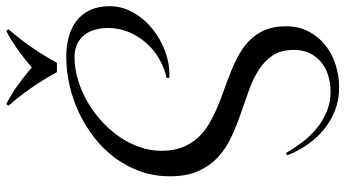

<svg xmlns="http://www.w3.org/2000/svg" viewBox="-261 -639 1085 603"><g transform="rotate(-90 281.5 -337.5)"><path d="M563.5 -536.1Q563.5 -496.1 543.7 -461.4Q523.9 -426.8 492.4 -401.4Q460.9 -376 422.4 -361.6Q383.8 -347.2 346.2 -348.1H338.4V-356.9Q370.6 -363.8 399.2 -380.6Q427.7 -397.5 449 -421.9Q470.2 -446.3 482.7 -476.6Q495.1 -506.8 495.1 -540Q495.1 -562 489.7 -581.5Q484.4 -601.1 473.1 -615.2Q461.9 -629.4 444.6 -637.7Q427.2 -646 403.3 -646Q369.1 -646 334 -635.7Q298.8 -625.5 266.1 -606.9Q233.4 -588.4 204.8 -563Q176.3 -537.6 155 -507.3Q133.8 -477.1 121.6 -442.9Q109.4 -408.7 109.4 -373Q109.4 -335 120.4 -307.4Q131.3 -279.8 150.1 -259Q168.9 -238.3 193.8 -223.6Q218.8 -209 247.1 -197Q275.4 -185.1 304.9 -174.8Q334.5 -164.6 362.8 -152.8Q391.1 -141.1 416 -126.7Q440.9 -112.3 459.7 -92.5Q478.5 -72.8 489.5 -45.7Q500.5 -18.6 500.5 18.1Q500.5 58.1 484.1 89.4Q467.8 120.6 440.9 141.8Q414.1 163.1 379.4 174.1Q344.7 185.1 308.1 185.1Q268.6 185.1 234.9 171.6Q201.2 158.2 174.3 135.5Q147.5 112.8 127.4 83.3Q107.4 53.7 95.2 22L102.5 18.1Q117.2 43.9 136.2 69.1Q155.3 94.2 179.2 114Q203.1 133.8 232.2 146Q261.2 158.2 295.4 158.2Q323.2 158.2 347.2 150.4Q371.1 142.6 388.7 127.9Q406.2 113.3 416.3 91.8Q426.3 70.3 426.3 43Q426.3 2.9 409.2 -22.9Q392.1 -48.8 364.3 -66.9Q336.4 -85 300.8 -97.7Q265.1 -110.4 227.8 -123.3Q190.4 -136.2 154.8 -152.6Q119.1 -168.9 91.3 -193.8Q63.5 -218.8 46.4 -255.6Q29.3 -292.5 29.3 -346.2Q29.3 -395 44.4 -438.2Q59.6 -481.4 86.2 -517.6Q112.8 -553.7 148.9 -582.3Q185.1 -610.8 226.8 -630.9Q268.6 -650.9 314 -661.4Q359.4 -671.9 405.3 -671.9Q438 -671.9 467 -664.1Q496.1 -656.2 517.3 -639.9Q538.6 -623.5 551 -597.7Q563.5 -571.8 563.5 -536.1ZM256.3 -860.4Q272.9 -851.6 287.1 -843Q301.3 -834.5 314.7 -824.7Q328.1 -814.9 341.8 -804.2Q355.5 -793.5 371.1 -780.3Q386.7 -793.5 400.4 -804.2Q414.1 -814.9 427.5 -824.5Q440.9 -834 454.8 -842.8Q468.8 -851.6 485.8 -860.4L491.2 -853.5Q476.1 -835.9 462.9 -819.1Q449.7 -802.2 437 -784.2Q424.3 -766.1 411.9 -746.1Q399.4 -726.1 385.7 -701.2H356.4Q342.8 -726.1 330.3 -746.1Q317.9 -766.1 305.2 -784.2Q292.5 -802.2 279.3 -819.1Q266.1 -835.9 251 -853.5Z"/></g></svg>

Font: Montez
Style: Regular
Weight: 400
Designer: Astigmatic (AOETI)
Foundry: Astigmatic (AOETI)
Version: Version 1.000